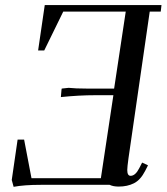

<svg xmlns="http://www.w3.org/2000/svg" viewBox="-20 -722 651 750"><path d="M25.9 -19 48.8 -176.8H74.2L103 -25.9H374L422.9 -350.1H352.1Q289.1 -350.1 217.8 -342.8L220.2 -371.1L221.2 -376L248 -378.9Q274.9 -376 317.9 -376H425.8L471.2 -676.8H227.1L152.8 -524.9H128.9L154.8 -702.1H610.8L607.9 -676.8H564.9L481.9 -104Q477.1 -68.8 477.1 -58.1Q477.1 -35.2 490.2 -35.2Q508.8 -35.2 523.9 -64.9L535.2 -86.9L558.1 -76.2L546.9 -54.2Q528.8 -19 503.2 -6.1Q477.5 6.8 443.8 6.8Q421.9 6.8 408.2 0H139.2Q74.2 0 33.2 7.8Z"/></svg>

Font: Dihjauti S
Style: Bold Italic
Weight: 700
Italic angle: -9°
Designer: T. Christopher White
Version: Version 3.0.0